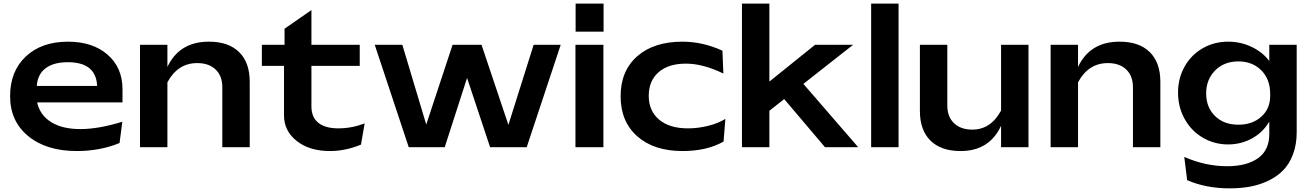

<svg xmlns="http://www.w3.org/2000/svg" viewBox="-20 -805 7161 1050"><path d="M352.1 -577.1Q486.8 -577.1 568.4 -506.1Q649.9 -435.1 649.9 -316.9V-245.1H183.1Q198.2 -175.8 259.3 -137.5Q320.3 -99.1 419.9 -99.1Q518.6 -99.1 648.9 -139.2L633.8 -22.9Q526.9 21 399.9 21Q233.9 21 134.5 -60.5Q35.2 -142.1 35.2 -278.8Q35.2 -415.5 121.3 -496.3Q207.5 -577.1 352.1 -577.1ZM511.2 -335Q505.4 -464.8 351.1 -464.8Q272.9 -464.8 229.2 -431.6Q185.5 -398.4 181.2 -335Z M745.6 0V-560.1H895.5V-439Q960.9 -577.1 1122.6 -577.1Q1230 -577.1 1287.8 -520Q1345.7 -462.9 1345.7 -357.9V0H1195.8V-328.1Q1195.8 -389.6 1159.2 -424.8Q1122.6 -460 1058.6 -460Q952.1 -460 895.5 -355V0Z M1533.2 -172.9V-444.8H1412.1V-560.1H1536.1V-647.9L1683.1 -750V-560.1H1947.3V-444.8H1683.1V-223.1Q1683.1 -164.1 1720.9 -133.5Q1758.8 -103 1830.6 -103Q1901.9 -103 1974.1 -129.9L1954.1 -14.2Q1869.6 21 1784.2 21Q1671.9 21 1602.5 -34.2Q1533.2 -89.4 1533.2 -172.9Z M2029.3 -560.1H2180.2L2311 -124L2455.1 -560.1H2613.3L2760.3 -122.1L2898.4 -560.1H3046.4L2860.4 0H2660.2L2534.2 -378.9L2412.1 0H2215.3Z M3127 -560.1H3279.8V0H3127ZM3127.9 -785.2H3280.8V-631.8H3127.9Z M3711.9 -577.1Q3823.7 -577.1 3930.7 -527.8L3936 -402.8Q3824.7 -457 3731 -457Q3635.7 -457 3581.8 -410.2Q3527.8 -363.3 3527.8 -280.8Q3527.8 -198.7 3584.5 -150.9Q3641.1 -103 3742.7 -103Q3796.4 -103 3852.1 -116.7Q3907.7 -130.4 3946.8 -154.8L3937 -30.8Q3845.7 21 3712.9 21Q3556.2 21 3465.1 -59.6Q3374 -140.1 3374 -278.8Q3374 -417 3464.6 -497.1Q3555.2 -577.1 3711.9 -577.1Z M4037.6 -785.2H4187.5V-358.9L4437.5 -560.1H4645.5L4373.5 -346.2L4673.3 0H4491.7L4268.6 -263.2L4187.5 -199.2V0H4037.6Z M4744.1 -785.2H4894V0H4744.1Z M5604.5 -560.1V0H5454.6V-117.2Q5390.6 21 5233.4 21Q5126.5 21 5068.6 -35.9Q5010.7 -92.8 5010.7 -198.2V-560.1H5160.6V-228Q5160.6 -166.5 5197.3 -131.3Q5233.9 -96.2 5297.9 -96.2Q5397.9 -96.2 5454.6 -200.2V-560.1Z M5725.6 0V-560.1H5875.5V-439Q5940.9 -577.1 6102.5 -577.1Q6210 -577.1 6267.8 -520Q6325.7 -462.9 6325.7 -357.9V0H6175.8V-328.1Q6175.8 -389.6 6139.2 -424.8Q6102.5 -460 6038.6 -460Q5932.1 -460 5875.5 -355V0Z M6422.4 -298.8Q6422.4 -377 6458.3 -440.9Q6494.1 -504.9 6557.1 -541Q6620.1 -577.1 6696.3 -577.1Q6765.6 -577.1 6825.9 -548.1Q6886.2 -519 6921.4 -471.2V-560.1H7071.3V-82Q7071.3 -14.2 7050.8 39.6Q7030.3 93.3 6996.3 127.4Q6962.4 161.6 6914.6 184.1Q6866.7 206.5 6815.4 215.8Q6764.2 225.1 6705.6 225.1Q6574.7 225.1 6472.2 180.2L6456.5 53.2Q6572.8 104 6690.4 104Q6797.9 104 6859.6 60.3Q6921.4 16.6 6921.4 -71.8V-140.1Q6886.2 -80.1 6826.2 -47.6Q6766.1 -15.1 6696.3 -15.1Q6620.6 -15.1 6557.6 -52.2Q6494.6 -89.4 6458.5 -154.5Q6422.4 -219.7 6422.4 -298.8ZM6576.2 -293.9Q6576.2 -218.3 6624.5 -170.7Q6672.9 -123 6752.4 -123Q6828.6 -123 6877.4 -166.5Q6926.3 -210 6926.3 -280.8V-291Q6926.3 -371.6 6877.7 -420.4Q6829.1 -469.2 6752.4 -469.2Q6674.3 -469.2 6625.2 -419.7Q6576.2 -370.1 6576.2 -293.9Z"/></svg>

Font: Mattone
Style: Regular
Weight: 400
Width: 6
Designer: Nunzio Mazzaferro
Foundry: Collletttivo
Version: Version 2.000;Glyphs 3.2 (3217)